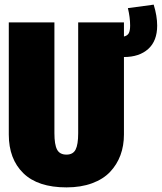

<svg xmlns="http://www.w3.org/2000/svg" viewBox="-20 -793 701 832"><path d="M661.1 -682.1Q661.1 -615.7 622.3 -580.8Q583.5 -545.9 517.1 -545.9V-210Q517.1 -161.6 502 -120.6Q486.8 -79.6 457 -48.1Q427.2 -16.6 378.9 1.2Q330.6 19 268.1 19Q144 19 81.1 -42.5Q18.1 -104 18.1 -210V-695.8H215.8V-215.8Q215.8 -166.5 227.3 -144.8Q238.8 -123 268.1 -123Q296.4 -123 307.6 -144.8Q318.8 -166.5 318.8 -215.8V-695.8H517.1V-634.8Q532.2 -638.2 538.1 -649.2Q543.9 -660.2 543.9 -682.1Q543.9 -717.8 534.2 -757.8L646 -772.9Q661.1 -723.6 661.1 -682.1Z"/></svg>

Font: Fira Sans Compressed Heavy
Style: Regular
Weight: 900
Width: 1
Designer: Carrois Corporate & Edenspiekermann AG
Foundry: Carrois Corporate GbR & Edenspiekermann AG
Version: Version 4.203;PS 004.203;hotconv 1.0.88;makeotf.lib2.5.64775